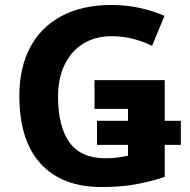

<svg xmlns="http://www.w3.org/2000/svg" viewBox="-20 -744 764 774"><path d="M390 10Q230 10 144 -84Q58 -178 58 -358Q58 -470 101 -552Q144 -634 227.5 -679Q311 -724 431 -724Q488 -724 543 -712Q598 -700 643 -680L593 -559Q560 -576 518 -587Q476 -598 430 -598Q364 -598 315.5 -568Q267 -538 240.5 -483Q214 -428 214 -355Q214 -234 260 -170Q306 -106 405 -106Q432 -106 454 -109Q476 -112 496 -116V-160H371V-257H496V-305H361V-421H644V-257H709V-160H644V-31Q588 -12 527 -1Q466 10 390 10Z"/></svg>

Font: Noto Sans
Style: Bold
Weight: 700
Designer: Monotype Design Team
Foundry: Monotype Imaging Inc.
Version: Version 2.000;GOOG;noto-source:20170915:90ef993387c0; ttfaut